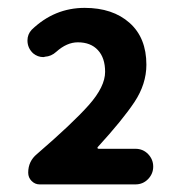

<svg xmlns="http://www.w3.org/2000/svg" viewBox="-20 -907 464 495"><path d="M82 -431.6Q70.3 -431.6 61.5 -440.4Q52.7 -449.2 52.7 -461.9Q52.7 -491.2 75.2 -509.8Q167 -588.9 209 -636.2Q251 -683.6 251 -721.7Q251 -757.8 232.4 -777.8Q213.9 -797.9 180.7 -797.9Q152.3 -797.9 125 -773.4Q112.3 -761.7 95.7 -760.7Q93.8 -759.8 91.8 -759.8Q77.1 -759.8 65.4 -769.5Q50.8 -783.2 50.8 -802.7Q50.8 -818.4 61.5 -830.1Q120.1 -886.7 198.2 -886.7Q270.5 -886.7 314 -848.1Q357.4 -809.6 357.4 -740.2Q357.4 -690.4 326.7 -644Q295.9 -597.7 232.4 -528.3Q230.5 -526.4 231.4 -524.9Q232.4 -523.4 234.4 -523.4H329.1Q348.6 -523.4 361.8 -509.8Q375 -496.1 375 -477.5Q375 -459 361.8 -445.3Q348.6 -431.6 329.1 -431.6Z"/></svg>

Font: Gen Jyuu Gothic P Bold
Style: Bold
Weight: 700
Designer: [Source Han Sans]
Ryoko NISHIZUKA  (kana & ideographs); Paul D. Hunt (Latin, Greek & Cyrillic); Wenlong ZHANG  (bopomofo
Version: Version 1.002.20150607